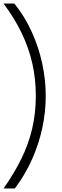

<svg xmlns="http://www.w3.org/2000/svg" viewBox="-46 -842 347 1083"><path d="M38 221H-26Q34 136 74.5 53.5Q115 -29 135.5 -116.5Q156 -204 156 -301Q156 -398 136 -485.5Q116 -573 76 -656Q36 -739 -26 -822H35Q93 -750 132.5 -663.5Q172 -577 192 -484.5Q212 -392 212 -301Q212 -210 192.5 -119.5Q173 -29 134.5 57Q96 143 38 221Z"/></svg>

Font: Onest ExtraLight
Style: Regular
Weight: 250
Designer: Dmitri Voloshin, Andrey Kudryavtsev
Foundry: Dmitri Voloshin, Andrey Kudryavtsev
Version: Version 1.000;gftools[0.9.33]